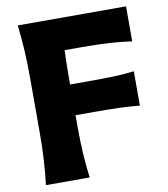

<svg xmlns="http://www.w3.org/2000/svg" viewBox="-88 -875 828 948"><g transform="rotate(-10 326.0 -400.5)"><path d="M65.4 0H284.5Q276.4 -64.3 272.8 -124.8Q269.2 -185.4 269.2 -260.9V-314.6H362.1Q433.1 -314.6 485.8 -313.1Q538.4 -311.5 590.3 -306.2V-478.5Q541 -472.3 488.4 -470.5Q435.9 -468.8 362.8 -468.8H269.2V-502.1Q269.2 -540 269.9 -573.8Q270.5 -607.6 271.8 -640.3H360Q439.5 -640.3 498.1 -636.6Q556.8 -632.8 608.1 -625.3V-800.8H65.4Q72.8 -734.9 76.5 -672.9Q80.2 -610.8 80.2 -532.9V-260.9Q80.2 -185.4 76.5 -124.8Q72.8 -64.3 65.4 0Z"/></g></svg>

Font: Pinar FD VF
Style: Regular
Weight: 300
Designer: Amin Abedi
Version: Version 2.000